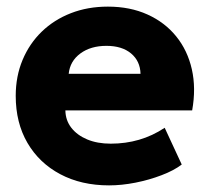

<svg xmlns="http://www.w3.org/2000/svg" viewBox="-20 -545 634 580"><path d="M309.5 15Q225.5 15 162 -18.8Q98.5 -52.5 63 -113.2Q27.5 -174 27.5 -255.5Q27.5 -314.5 48.2 -364Q69 -413.5 106.2 -449.5Q143.5 -485.5 194.2 -505.2Q245 -525 306 -525Q373 -525 425.5 -501.2Q478 -477.5 512.2 -435.2Q546.5 -393 559.5 -335.8Q572.5 -278.5 560.5 -211.5H177.5Q178 -181.5 195.5 -159Q213 -136.5 243.5 -123.8Q274 -111 314.5 -111Q359.5 -111 400 -122.8Q440.5 -134.5 477.5 -159L529 -48Q505.5 -30 468.2 -15.8Q431 -1.5 389.2 6.8Q347.5 15 309.5 15ZM187.5 -322H404.5Q403.5 -360.5 376 -383.5Q348.5 -406.5 301.5 -406.5Q254 -406.5 222.8 -383.5Q191.5 -360.5 187.5 -322Z"/></svg>

Font: Geologica Roman
Style: Bold
Weight: 700
Designer: Sindre Bremnes, Frode Helland
Foundry: Monokrom Skriftforlag AS
Version: Version 1.010;gftools[0.9.28]